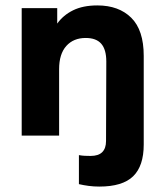

<svg xmlns="http://www.w3.org/2000/svg" viewBox="-20 -500 600 708"><path d="M346 188Q326 188 307 185.5Q288 183 271 179V72Q282 74 292.5 74.5Q303 75 314 75Q343 75 357 61Q371 47 371 20L372 -273Q372 -317 353.5 -338.5Q335 -360 296 -360Q251 -360 224.5 -330.5Q198 -301 198 -245V0H60V-470H191V-413Q213 -444 249.5 -462Q286 -480 339 -480Q418 -480 464 -434.5Q510 -389 510 -294V33Q510 112 471 150Q432 188 346 188Z"/></svg>

Font: Gantari
Style: Bold
Weight: 700
Designer: Anugrah Pasau
Foundry: Lafontype
Version: Version 1.000; ttfautohint (v1.6)